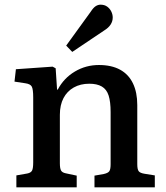

<svg xmlns="http://www.w3.org/2000/svg" viewBox="-20 -801 710 821"><path d="M50 0V-51L96 -59Q112 -62 117 -71.5Q122 -81 122 -107V-384Q122 -419 116 -430.5Q110 -442 88 -445L42 -452L48 -505L205 -516L218 -509L224 -418H227Q253 -467 300 -495Q347 -523 403 -523Q457 -523 493.5 -503Q530 -483 548.5 -444.5Q567 -406 567 -352V-99Q567 -77 573 -69Q579 -61 598 -58L642 -51V0H384V-50L424 -57Q442 -61 447.5 -69Q453 -77 453 -99V-322Q453 -366 444.5 -392.5Q436 -419 415.5 -431Q395 -443 362 -443Q324 -443 295.5 -427Q267 -411 251.5 -381.5Q236 -352 236 -310V-103Q236 -81 241 -72Q246 -63 261 -60L308 -50V0ZM289 -579 263 -606 368 -751Q379 -768 389 -774.5Q399 -781 410 -781Q427 -781 438.5 -772.5Q450 -764 456 -751.5Q462 -739 462 -726Q462 -710 453 -696Q444 -682 426 -671Z"/></svg>

Font: Literata 18pt Medium
Style: Regular
Weight: 500
Designer: Latin by Veronika Burian and Jose Scaglione. Greek by Irene Vlachou. Cyrillic by Vera Evstafieva.
Foundry: TypeTogether
Version: Version 3.103;gftools[0.9.29]